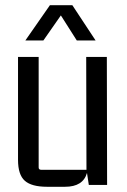

<svg xmlns="http://www.w3.org/2000/svg" viewBox="-20 -708 486 735"><path d="M257 -688 346 -553H274L213 -649L146 -553H77L171 -688ZM229 7H160Q101 7 75 -16Q49 -39 49 -96V-490H128V-67Q128 -58 138 -58H311L310 -490H389L390 0H320L313 -46Q298 7 229 7Z"/></svg>

Font: Gemunu Libre
Style: Regular
Weight: 400
Designer: Puspanada Ekanayake, Sola Matas, Pathum Egodawatta, Kosala Senevirathne
Foundry: mooniak
Version: Version 1.100